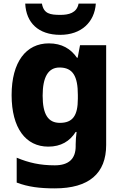

<svg xmlns="http://www.w3.org/2000/svg" viewBox="-20 -798 678 1058"><path d="M508 -778H413C403 -726 358 -716 313 -716C256 -716 221 -722 211 -778H119C124 -673 191 -606 312 -606C428 -606 501 -676 508 -778ZM249 -559C124 -559 44 -457 44 -274C44 -92 122 10 246 10C316 10 365 -20 397 -71H402C399 -48 397 -22 397 -3V8C397 77 359 113 282 113C201 113 139 99 72 71V208C135 232 199 240 282 240C471 240 565 157 565 1V-549H421L408 -480H404C370 -529 321 -559 249 -559ZM308 -426C382 -426 409 -377 409 -275V-254C409 -160 380 -121 310 -121C245 -121 215 -168 215 -271C215 -374 246 -426 308 -426Z"/></svg>

Font: Noto Sans Ethiopic ExtraBold
Style: Regular
Weight: 800
Designer: Monotype Design Team
Foundry: Monotype Imaging Inc.
Version: Version 2.102